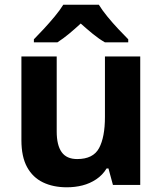

<svg xmlns="http://www.w3.org/2000/svg" viewBox="-20 -786 689 816"><path d="M576 -546V0H460L441 -70H433Q416 -42 389 -24Q362 -6 330.5 2Q299 10 264 10Q206 10 162.5 -11Q119 -32 95 -76Q71 -120 71 -190V-546H221V-227Q221 -169 242 -139.5Q263 -110 308 -110Q376 -110 401 -156.5Q426 -203 426 -289V-546ZM400 -766Q414 -743 436.5 -715.5Q459 -688 483 -662.5Q507 -637 525 -619V-606H426Q400 -621 375 -641.5Q350 -662 323 -686Q297 -662 273.5 -642.5Q250 -623 224 -606H124V-619Q143 -638 166.5 -663.5Q190 -689 212.5 -716Q235 -743 249 -766Z"/></svg>

Font: Noto Sans Syriac Eastern
Style: Bold
Weight: 700
Designer: Patrick Giasson and the Monotype Design Team
Foundry: Monotype Imaging Inc.
Version: Version 3.001